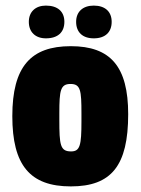

<svg xmlns="http://www.w3.org/2000/svg" viewBox="-20 -656 502 686"><path d="M233 -491C90 -491 24 -418 24 -241C24 -66 87 10 233 10C378 10 438 -64 438 -248C438 -418 375 -491 233 -491ZM232 -356C268 -356 271 -333 271 -251V-222C271 -137 266 -115 234 -115C195 -115 192 -138 192 -228V-252C192 -333 196 -356 232 -356ZM83 -578C83 -541 107 -519 144 -519C187 -519 210 -541 210 -578C210 -614 187 -636 144 -636C107 -636 83 -614 83 -578ZM252 -578C252 -541 275 -519 315 -519C356 -519 379 -541 379 -578C379 -614 356 -636 315 -636C276 -636 252 -614 252 -578Z"/></svg>

Font: Passion One
Style: Regular
Weight: 400
Designer: Alejandro Lo Celso
Foundry: Fontstage
Version: Version 1.001